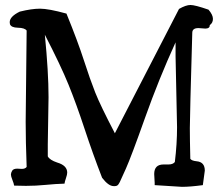

<svg xmlns="http://www.w3.org/2000/svg" viewBox="-20 -763 881 763"><path d="M82 -279.3 85.9 -641.6Q78.1 -652.3 51.3 -652.8Q24.4 -653.3 19.5 -667Q18.6 -669.9 18.6 -674.8Q18.6 -697.3 58.6 -716.8Q105.5 -728.5 139.2 -728.5Q172.9 -728.5 244.1 -709Q289.1 -598.6 313.5 -522.9Q337.9 -447.3 358.4 -395.5Q378.9 -343.8 436.5 -233.4L691.4 -727.5Q718.8 -743.2 736.8 -743.2Q754.9 -743.2 808.6 -724.6Q826.2 -704.1 826.2 -688Q826.2 -671.9 813.5 -663.1V-662.1Q813.5 -649.4 795.9 -649.4L768.6 -651.4Q744.1 -651.4 744.1 -632.8Q734.4 -297.9 734.4 -253.9Q734.4 -210 736.3 -131.8Q742.2 -124 761.7 -122.1Q793.9 -119.1 793.9 -85L786.1 -27.3Q736.3 -20.5 703.1 -20.5L594.7 -27.3V-36.1L592.8 -71.3Q592.8 -109.4 629.9 -109.4H649.4Q667 -109.4 674.8 -119.1Q683.6 -190.4 683.6 -257.8L677.7 -539.1V-594.7Q611.3 -449.2 556.6 -295.4Q502 -141.6 480.5 -93.3Q459 -44.9 456.1 -39.6Q453.1 -34.2 451.2 -31.2Q446.3 -23.4 436.5 -23.4H431.6Q411.1 -23.4 385.7 -56.6Q348.6 -152.3 315.9 -251.5Q283.2 -350.6 252.4 -426.3Q221.7 -502 158.2 -625Q172.9 -476.6 172.9 -377L169.9 -189.5V-141.6Q177.7 -127 207 -117.2Q247.1 -105.5 247.1 -77.1Q247.1 -69.3 242.2 -55.2Q237.3 -41 236.3 -33.2Q201.2 -32.2 161.6 -28.3Q122.1 -24.4 83 -24.4L36.1 -25.4Q35.2 -33.2 29.3 -47.9Q23.4 -62.5 23.4 -69.3Q23.4 -76.2 28.3 -84.5Q33.2 -92.8 48.8 -92.8L66.4 -91.8Q80.1 -91.8 85.9 -99.6Q82 -202.1 82 -279.3Z"/></svg>

Font: Essays1743
Style: Medium
Weight: 500
Designer: Based on the typeface in a 1743 English translation of the essays of Montaigne.  PostScript/TrueType font designed by Jo
Version: Version 002.100